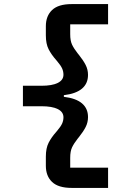

<svg xmlns="http://www.w3.org/2000/svg" viewBox="-20 -780 640 938"><path d="M330 138Q265 138 234.5 109Q204 80 204 30V-15Q204 -56 217.5 -82.5Q231 -109 255 -136L260 -142Q277 -162 283.5 -176.5Q290 -191 290 -207Q290 -233 262.5 -247Q235 -261 182 -261H92V-361H182Q235 -361 262.5 -375Q290 -389 290 -415Q290 -431 283.5 -445.5Q277 -460 260 -480L255 -486Q231 -513 217.5 -539.5Q204 -566 204 -607V-652Q204 -702 234.5 -731Q265 -760 330 -760H508V-661H323V-613Q323 -581 332 -562Q341 -543 359 -520Q362 -517 363 -515L367 -510Q387 -485 398.5 -462.5Q410 -440 410 -414Q410 -372 380.5 -347Q351 -322 292 -315V-307Q351 -300 380.5 -275Q410 -250 410 -208Q410 -182 398.5 -159.5Q387 -137 367 -112L363 -107Q362 -105 359 -102Q341 -79 332 -60Q323 -41 323 -9V39H508V138Z"/></svg>

Font: iA Writer Mono V
Style: Regular
Weight: 400
Designer: Mike Abbink, Paul van der Laan, Pieter van Rosmalen
Foundry: Bold Monday
Version: Version 2.000